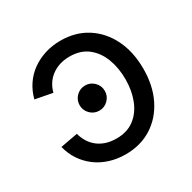

<svg xmlns="http://www.w3.org/2000/svg" viewBox="-129 -673 813 814"><g transform="rotate(-30 277.5 -266.0)"><path d="M259.8 -204.6Q234.4 -204.6 216.3 -222.7Q198.2 -240.7 198.2 -266.1Q198.2 -291.5 216.3 -309.6Q234.4 -327.6 259.8 -327.6Q285.2 -327.6 303.2 -309.6Q321.3 -291.5 321.3 -266.1Q321.3 -240.7 303.2 -222.7Q285.2 -204.6 259.8 -204.6ZM264.2 11.7Q223.1 11.7 186.8 0.2Q150.4 -11.2 121.3 -33Q92.3 -54.7 72.3 -84.7Q52.2 -114.7 43 -151.9L127.4 -167.5Q133.3 -145 145 -126.2Q156.7 -107.4 173.8 -94Q190.9 -80.6 213.6 -73.2Q236.3 -65.9 264.2 -65.9Q316.9 -65.9 351.8 -92.8Q386.7 -119.6 404.3 -164.8Q421.9 -210 421.9 -265.1Q421.9 -321.3 404.3 -366.9Q386.7 -412.6 351.8 -439.7Q316.9 -466.8 264.2 -466.8Q236.8 -466.8 214.4 -459.5Q191.9 -452.1 174.6 -439Q157.2 -425.8 145.5 -407.7Q133.8 -389.6 128.4 -367.7L44.4 -383.8Q53.7 -420.4 73.7 -450.2Q93.8 -480 122.6 -500.7Q151.4 -521.5 187.3 -533Q223.1 -544.4 264.2 -544.4Q337.4 -544.4 392.6 -509.3Q447.8 -474.1 478.8 -411.4Q509.8 -348.6 509.8 -265.1Q509.8 -183.1 478.8 -120.6Q447.8 -58.1 392.6 -23.2Q337.4 11.7 264.2 11.7Z"/></g></svg>

Font: Inter 20pt
Style: Regular
Weight: 400
Version: Version 4.001;git-66647c0bb